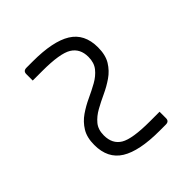

<svg xmlns="http://www.w3.org/2000/svg" viewBox="-27 -627 653 653"><g transform="rotate(45 300.0 -300.0)"><path d="M413 -178Q377 -178 353.5 -192.5Q330 -207 314.5 -229.5Q299 -252 287.5 -277Q276 -302 263.5 -324.5Q251 -347 233 -361.5Q215 -376 187 -376Q147 -376 128.5 -346Q110 -316 110 -231V-185H79Q64 -185 64 -201V-231Q64 -328 93 -375Q122 -422 187 -422Q224 -422 247.5 -407.5Q271 -393 286.5 -370.5Q302 -348 313.5 -323Q325 -298 337.5 -275.5Q350 -253 367.5 -238.5Q385 -224 413 -224Q454 -224 472 -254Q490 -284 490 -369V-415H521Q536 -415 536 -399V-369Q536 -272 507 -225Q478 -178 413 -178Z"/></g></svg>

Font: Recursive Sn Lnr St Lt
Style: Regular
Weight: 300
Version: Version 1.079;hotconv 1.0.112;makeotfexe 2.5.65598; ttfautoh